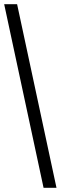

<svg xmlns="http://www.w3.org/2000/svg" viewBox="-20 -780 291 921"><path d="M189 121H251L62 -760H0Z"/></svg>

Font: Noto Serif Bengali Condensed
Style: Bold
Weight: 700
Width: 3
Designer: Juan Bruce, Universal Thirst, Indian Type Foundry and the Monotype Design Team.
Foundry: Monotype Imaging Inc.
Version: Version 2.003